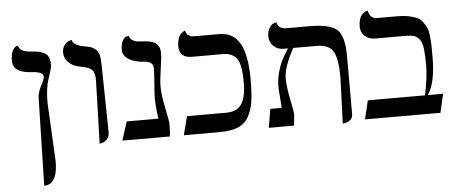

<svg xmlns="http://www.w3.org/2000/svg" viewBox="-51 -700 2433 1024"><g transform="rotate(-5 1165.0 -187.5)"><path d="M147 203 158 -264Q158 -298 185 -345Q195 -365 195 -378Q195 -403 132 -406Q33 -411 33 -476Q33 -508 42.5 -527.5Q52 -547 62 -550L72 -554Q79 -519 138 -516Q163 -514 175.5 -512Q188 -510 205.5 -502.5Q223 -495 231 -478.5Q239 -462 239 -435Q239 -419 219 -361Q203 -314 203 -236L219 78Q219 106 215.5 128Q212 150 205.5 162.5Q199 175 192 184Q185 193 177 196.5Q169 200 163.5 201.5Q158 203 152 203Z M461 6 471 -336Q471 -376 453.5 -391Q436 -406 393 -413Q356 -419 332.5 -441.5Q309 -464 309 -494Q309 -519 321.5 -535Q334 -551 347 -555L360 -559Q365 -530 422 -519Q448 -515 459.5 -511Q471 -507 484.5 -496Q498 -485 503 -463.5Q508 -442 508 -406L514 -51Q514 -28 501 -14Q488 0 474 3Z M811 -272Q811 -222 826 -153Q841 -84 841 -63Q841 -19 837 0H583L615 -100H785Q779 -131 776 -181Q775 -188 775 -204Q775 -230 779.5 -287.5Q784 -345 784 -369Q784 -406 737 -409Q684 -412 653 -432Q622 -452 622 -482Q622 -514 633 -532Q644 -550 655 -552L666 -554Q669 -539 681.5 -530.5Q694 -522 705.5 -520.5Q717 -519 736 -518Q756 -517 770.5 -514.5Q785 -512 799.5 -505Q814 -498 821.5 -483.5Q829 -469 829 -448Q829 -420 820 -360.5Q811 -301 811 -272Z M1255 -248Q1255 -280 1253.5 -301.5Q1252 -323 1246.5 -346Q1241 -369 1230.5 -382.5Q1220 -396 1202 -404.5Q1184 -413 1159 -413H993Q924 -413 924 -475Q924 -495 928.5 -510.5Q933 -526 939 -534Q945 -542 951.5 -547Q958 -552 962 -554L967 -555Q974 -521 1015 -521H1147Q1223 -521 1258 -457.5Q1293 -394 1293 -265Q1293 -191 1286 -146Q1279 -101 1259 -65.5Q1239 -30 1201 -15Q1163 0 1101 0H912L938 -100H1148Q1205 -100 1230 -136.5Q1255 -173 1255 -248Z M1762 12 1771 -234Q1771 -336 1747.5 -374.5Q1724 -413 1659 -413H1534Q1480 -315 1480 -256Q1480 -209 1494 -141.5Q1508 -74 1508 -58L1502 0H1367L1384 -100H1445Q1444 -114 1442 -141Q1440 -168 1438.5 -188Q1437 -208 1437 -212Q1437 -253 1448 -292Q1459 -331 1471.5 -355Q1484 -379 1506 -413H1484Q1449 -413 1428 -434.5Q1407 -456 1407 -487Q1407 -515 1419 -532.5Q1431 -550 1443 -554L1456 -557Q1465 -521 1505 -521H1631Q1741 -521 1778.5 -486Q1816 -451 1816 -344V-33Q1816 -14 1802.5 -3Q1789 8 1775 10Z M2100 -533Q2136 -533 2162.5 -527.5Q2189 -522 2207 -514Q2225 -506 2237 -488.5Q2249 -471 2256 -456.5Q2263 -442 2266 -412.5Q2269 -383 2269.5 -362.5Q2270 -342 2270 -302Q2270 -162 2227 -100H2309L2286 0H1882L1906 -100H2212Q2232 -193 2232 -256Q2232 -315 2228 -348Q2224 -381 2210.5 -398.5Q2197 -416 2180 -420.5Q2163 -425 2129 -425H1975Q1939 -425 1918 -445Q1897 -465 1897 -497Q1897 -517 1902 -533Q1907 -549 1914.5 -557Q1922 -565 1929 -570Q1936 -575 1941 -576L1946 -578Q1956 -533 1993 -533Z"/></g></svg>

Font: Libertinus Sans
Style: Regular
Weight: 400
Designer: Philipp H. Poll
Foundry: Khaled Hosny
Version: Version 6.1